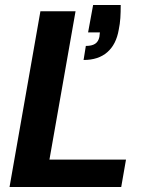

<svg xmlns="http://www.w3.org/2000/svg" viewBox="-20 -745 586 765"><path d="M18 0 141 -700H281L177 -109H482L463 0ZM313 -506 322 -562Q346 -562 359 -570.5Q372 -579 376 -598L378 -616H331L351 -725H461Q461 -696 459.5 -673Q458 -650 453 -626Q443 -568 407.5 -537Q372 -506 313 -506Z"/></svg>

Font: DM Sans 28pt ExtraBold
Style: Italic
Weight: 800
Italic angle: -10°
Version: Version 4.004;gftools[0.9.30]